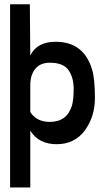

<svg xmlns="http://www.w3.org/2000/svg" viewBox="-20 -645 452 873"><path d="M117.7 -392.6Q148.4 -455.1 232.9 -455.1Q361.3 -455.1 398.9 -328.1Q411.6 -285.2 411.6 -199.5Q411.6 -113.8 365.2 -51.3Q318.8 10.7 237.5 10.7Q156.2 10.7 117.7 -50.8V207.5H25.9V-625.5H115.7ZM117.7 -135.7Q146 -90.8 206.5 -90.8Q283.7 -90.8 306.6 -163.1Q314.9 -189.5 314.9 -241.2Q314.9 -293 291.3 -326.4Q267.6 -359.9 206.5 -359.9Q145.5 -359.9 125 -304.7Q118.2 -285.6 117.7 -259.3Z"/></svg>

Font: Keraleeyam
Style: Regular
Weight: 400
Designer: Hussain K. H.
Foundry: Swathanthra Malayalam Computing(SMC) http://smc.org.in
Version: Version 3.0.0+20221109